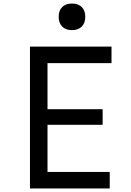

<svg xmlns="http://www.w3.org/2000/svg" viewBox="-20 -1063 740 1083"><path d="M149 0V-800H609V-707H248V-447H559V-359H248V-93H599V0ZM386 -893Q351 -893 331 -913Q311 -933 311 -968Q311 -1004 331 -1023.5Q351 -1043 386 -1043Q421 -1043 441 -1023.5Q461 -1004 461 -968Q461 -933 441 -913Q421 -893 386 -893Z"/></svg>

Font: Martian Mono Light
Style: Regular
Weight: 300
Monospace: yes
Designer: Roman Shamin
Foundry: Evil Martians
Version: Version 1.000; ttfautohint (v1.8.4.7-5d5b)